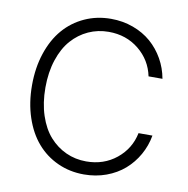

<svg xmlns="http://www.w3.org/2000/svg" viewBox="-83 -818 891 908"><g transform="rotate(10 363.0 -363.5)"><path d="M666.2 -500H599.4Q583.8 -576 523.1 -625.4Q462.4 -674.7 378.2 -674.7Q326 -674.7 280.9 -654.1Q235.8 -633.5 201.7 -595Q167.6 -556.5 147.9 -496.8Q128.2 -437.1 128.2 -363.6Q128.2 -289.8 147.9 -230.1Q167.6 -170.5 201.7 -132.1Q235.8 -93.8 280.9 -73.2Q326 -52.6 378.2 -52.6Q462.4 -52.6 523.1 -101.7Q583.8 -150.9 599.4 -227.3H666.2Q657.3 -177.2 632.8 -133.9Q608.3 -90.6 571.6 -58.6Q534.8 -26.6 484.9 -8.3Q435 9.9 378.2 9.9Q310 9.9 251.8 -16.7Q193.5 -43.3 152.2 -91.3Q110.8 -139.2 87.4 -209.3Q63.9 -279.5 63.9 -363.6Q63.9 -447.8 87.4 -517.9Q110.8 -588.1 152.2 -636Q193.5 -683.9 251.8 -710.6Q310 -737.2 378.2 -737.2Q435 -737.2 484.9 -718.9Q534.8 -700.6 571.6 -668.7Q608.3 -636.7 632.8 -593.4Q657.3 -550.1 666.2 -500Z"/></g></svg>

Font: Inter Light BETA
Style: Regular
Weight: 300
Designer: Rasmus Andersson
Foundry: rsms
Version: Version 3.011;git-f93a4a705